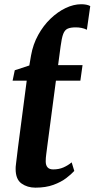

<svg xmlns="http://www.w3.org/2000/svg" viewBox="-20 -854 436 884"><path d="M143 10Q106 10 79 -9.2Q52 -28.5 52 -76Q52 -80 52.2 -85.8Q52.5 -91.5 54 -102.2Q55.5 -113 57.5 -130.8Q59.5 -148.5 63 -176.5L103 -482.5H38L48 -530.5L115 -552.5L123 -599Q132 -650 155.8 -693Q179.5 -736 212.5 -767.8Q245.5 -799.5 282.2 -817Q319 -834.5 354 -834.5Q366 -834.5 376.8 -832.5Q387.5 -830.5 395.5 -826L380 -717Q368 -723 355 -725.5Q342 -728 329 -728Q305 -728 291.5 -722Q278 -716 271 -697.5Q264 -679 259 -640.5L247.5 -554H360L350 -482.5H237.5L198 -183.5Q195 -159 192.8 -143Q190.5 -127 190.5 -111Q190.5 -93 199 -83.5Q207.5 -74 225 -74Q251 -74 271.8 -83Q292.5 -92 310 -106.5L322 -67Q308.5 -52 285 -34Q261.5 -16 226.2 -3Q191 10 143 10Z"/></svg>

Font: Merriweather 20pt
Style: Bold Italic
Weight: 700
Italic angle: -7.8°
Version: Version 2.101